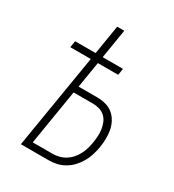

<svg xmlns="http://www.w3.org/2000/svg" viewBox="-178 -838 855 941"><g transform="rotate(30 250.0 -367.5)"><path d="M86 0 174 -533H58L64 -570H180L207 -735H247L220 -570H335L329 -533H214L190 -386H294Q319 -386 342.5 -380Q366 -374 384 -359.5Q402 -345 413.5 -324Q425 -303 429.5 -279.5Q434 -256 433.5 -231Q433 -206 429 -181Q425 -158 418 -135.5Q411 -113 399 -92Q387 -71 370.5 -53Q354 -35 332.5 -22.5Q311 -10 288.5 -5Q266 0 243 0ZM243 -37Q261 -37 279.5 -41.5Q298 -46 315 -56.5Q332 -67 345 -82Q358 -97 367 -114.5Q376 -132 381 -150Q386 -168 389 -187Q392 -206 393 -225Q394 -244 391 -262.5Q388 -281 381 -297.5Q374 -314 361 -326Q348 -338 330 -343.5Q312 -349 293 -349H183L132 -37Z"/></g></svg>

Font: Iosevka SS18 Extralight
Style: Italic
Weight: 200
Italic angle: -9°
Monospace: yes
Designer: Belleve Invis
Foundry: Belleve Invis
Version: Version 25.1.1; ttfautohint (v1.8.4)